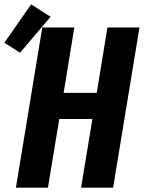

<svg xmlns="http://www.w3.org/2000/svg" viewBox="-52 -861 672 881"><path d="M21 0 142 -735H289L240 -435H392L441 -735H588L467 0H320L372 -315H220L168 0ZM40 -619 -32 -665 91 -841 180 -784Z"/></svg>

Font: Iosevka SS04 Hv Ex Obl
Style: Regular
Weight: 900
Width: 7
Italic angle: -9°
Monospace: yes
Designer: Belleve Invis
Foundry: Belleve Invis
Version: Version 19.0.0; ttfautohint (v1.8.4)